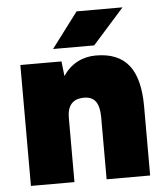

<svg xmlns="http://www.w3.org/2000/svg" viewBox="-51 -746 680 791"><g transform="rotate(-5 289.0 -350.0)"><path d="M45 -500H215L222 -439Q246 -475 281 -493.5Q316 -512 358 -512Q450 -512 494 -456.5Q538 -401 538 -286V0H358V-256Q358 -301 342.5 -322Q327 -343 295 -343Q225 -343 225 -266V0H45ZM295 -700H485L355 -554H185Z"/></g></svg>

Font: Oak Sans Black
Style: Regular
Weight: 900
Designer: Erik Kennedy, Walven
Foundry: Erik Kennedy, Walven
Version: Version 1.000